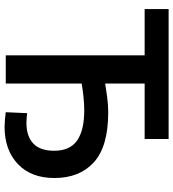

<svg xmlns="http://www.w3.org/2000/svg" viewBox="20 -752 738 817"><g transform="rotate(90 388.5 -344.0)"><path d="M520 5Q507 5 489.5 3.5Q472 2 458 0L462 -91Q471 -90 480.5 -89Q490 -88 504 -88Q560 -88 591 -117Q622 -146 622 -206Q622 -273 578.5 -303.5Q535 -334 450 -334Q419 -334 385.5 -330Q352 -326 336 -323V0H216V-591H19V-693H572V-591H336V-423Q355 -426 390 -431Q425 -436 458 -436Q604 -436 671 -375Q738 -314 738 -207Q738 -108 678.5 -51.5Q619 5 520 5Z"/></g></svg>

Font: Ubuntu Sans SemiBold
Style: Regular
Weight: 600
Designer: Dalton Maag Ltd
Foundry: Dalton Maag Ltd
Version: Version 1.006; ttfautohint (v1.8.4.7-5d5b)